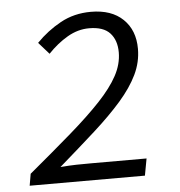

<svg xmlns="http://www.w3.org/2000/svg" viewBox="-49 -697 698 743"><g transform="rotate(-5 300.0 -325.0)"><path d="M36.5 0 44.4 -45.8Q139.4 -124.9 210.5 -186.5Q281.6 -248.2 329.2 -298.8Q376.9 -349.4 400.9 -394Q425 -438.6 425 -484.3Q425 -531.4 399.5 -559.2Q373.9 -587 318.5 -587Q274.6 -587 233.9 -563.2Q193.3 -539.5 157.8 -502L117.2 -547.9Q159.6 -591.6 212.5 -620.7Q265.4 -649.8 331 -649.8Q410.7 -649.8 455.4 -606.8Q500.1 -563.9 500.1 -491.5Q500.1 -439.8 477 -391.8Q453.9 -343.8 410 -293.5Q366 -243.2 303.4 -186.8Q240.8 -130.5 161.5 -61.7Q196.8 -64.7 224.7 -65.2Q252.5 -65.7 281.7 -65.7H496.3L484.2 0Z"/></g></svg>

Font: SourceCodeVF
Style: Italic
Weight: 200
Italic angle: -11°
Monospace: yes
Designer: Paul D. Hunt, Teo Tuominen
Foundry: Adobe
Version: Version 1.026;hotconv 1.1.0;makeotfexe 2.6.0